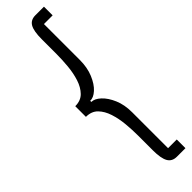

<svg xmlns="http://www.w3.org/2000/svg" viewBox="-300 -716 828 828"><g transform="rotate(-45 114.0 -301.5)"><path d="M228 130H176Q147 130 134.5 108Q122 86 122 37V-53Q122 -88 118.5 -125.5Q115 -163 104.5 -195.5Q94 -228 74 -248.5Q54 -269 20 -269V-334Q54 -334 74 -354.5Q94 -375 104.5 -407.5Q115 -440 118.5 -478Q122 -516 122 -550V-640Q122 -690 134.5 -711.5Q147 -733 176 -733H228V-680H175V-461Q175 -415 160 -379Q145 -343 123.5 -323.5Q102 -304 82 -305V-298Q102 -298 123.5 -278Q145 -258 160 -223Q175 -188 175 -142V77H228Z"/></g></svg>

Font: Karantina Light
Style: Regular
Weight: 300
Designer: Rony Koch
Foundry: Rony Koch
Version: Version 1.000; ttfautohint (v1.8.3)